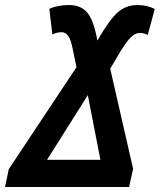

<svg xmlns="http://www.w3.org/2000/svg" viewBox="-54 -743 635 763"><path d="M459 0 475 -72 384 -470 423 -536Q449 -578 466 -595Q483 -612 502 -612Q519 -612 533 -604L561 -707Q532 -723 492 -723Q447 -723 414 -694Q381 -665 333 -582Q319 -660 294 -691.5Q269 -723 219 -723Q197 -723 177 -719Q157 -715 142 -708L154 -606Q172 -615 191 -615Q206 -615 217 -600.5Q228 -586 235 -548L250 -476L-19 -71L-34 0ZM295 -365 345 -108H133Z"/></svg>

Font: Noto Sans UI SemiCondensed
Style: Bold Italic
Weight: 700
Width: 4
Designer: Monotype Design Team
Foundry: Monotype Imaging Inc.
Version: 1.001